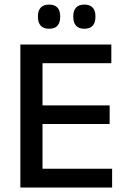

<svg xmlns="http://www.w3.org/2000/svg" viewBox="-20 -838 568 858"><path d="M71 0V-639H170V0ZM100.5 0V-84H481V0ZM128 -284V-367H470V-284ZM100 -555.5V-639H477.5V-555.5ZM199 -709.5Q174.5 -709.5 162 -723.2Q149.5 -737 149.5 -762V-765.5Q149.5 -790.5 162 -804Q174.5 -817.5 199 -817.5Q224.5 -817.5 236.8 -804Q249 -790.5 249 -765.5V-762Q249 -737 236.8 -723.2Q224.5 -709.5 199 -709.5ZM357 -709.5Q332 -709.5 319.8 -723.2Q307.5 -737 307.5 -762V-765.5Q307.5 -790.5 319.8 -804Q332 -817.5 357 -817.5Q382 -817.5 394.2 -804Q406.5 -790.5 406.5 -765.5V-762Q406.5 -737 394.2 -723.2Q382 -709.5 357 -709.5Z"/></svg>

Font: Anek Odia Medium Medium
Style: Regular
Weight: 500
Version: Version 1.003